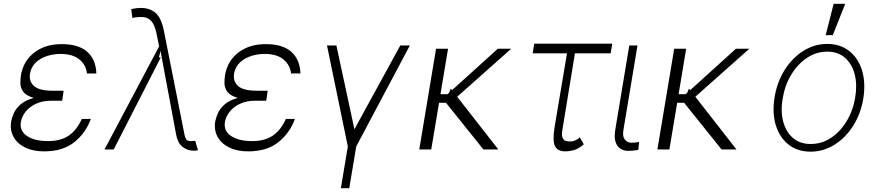

<svg xmlns="http://www.w3.org/2000/svg" viewBox="-20 -784 4608 1007"><path d="M306.8 -259.6H306.1L305.8 -255.7H248.2Q202.1 -255.7 168.1 -239.5Q134.2 -223.4 114.2 -198Q94.1 -172.6 89.5 -144.5Q81.7 -97.3 121.8 -70.7Q161.9 -44 231.5 -44Q297.9 -44 340 -72.3Q382.1 -100.5 409.1 -160.2H456.3Q430.4 -87.4 370.2 -38.7Q310 9.9 210.6 9.9Q153.4 9.9 112 -10.3Q70.7 -30.5 51 -66.2Q31.2 -101.9 38.7 -147.7Q41.9 -165.1 51.8 -188.9Q61.8 -212.7 86.3 -235.1Q110.8 -257.5 157 -270.6Q116.8 -282.3 102.1 -302.7Q87.4 -323.2 87 -346.6Q86.6 -370 89.8 -390.3Q103.3 -465.6 160.7 -509.1Q218 -552.6 302.9 -552.6Q393.1 -552.6 438 -511.9Q483 -471.2 485.4 -398.8H436.1Q431.5 -442.5 397.2 -471.6Q362.9 -500.7 298.7 -501.1Q235.1 -500.7 190.3 -473.4Q145.6 -446 137.4 -397.7Q131 -357.2 158.6 -332.7Q186.1 -308.2 255.7 -308.2H313.6Z M990.8 6Q963.8 6 936.8 -14.2Q909.8 -34.4 901.3 -92L821.7 -517.4L813.6 -482.6H823.2L576.3 0H528.1L814.6 -540.8L800.4 -610.4Q790.8 -653.8 774.3 -672.8Q757.8 -691.8 733.1 -694.2Q708.5 -696.7 674.4 -690L668.3 -735.4Q668 -736.2 683.6 -739.2Q699.2 -742.2 718.8 -742.5Q765.6 -742.2 795.6 -716.6Q825.6 -691.1 839.1 -624.6L948.5 -73.9Q948.5 -73.5 948.9 -72.4Q949.9 -67.1 955.3 -55.4Q960.6 -43.7 980.1 -44Q983.3 -43.7 988.8 -44.2Q994.3 -44.7 998.6 -45.1Q1003.2 -45.5 1003.9 -45.5L1018.5 3.9Q1015.3 4.3 1012.6 4.8Q1009.9 5.3 1007.8 5.7Q995 7.5 990.8 6Z M1377.1 -259.6H1376.4L1376.1 -255.7H1318.5Q1272.4 -255.7 1238.5 -239.5Q1204.5 -223.4 1184.5 -198Q1164.4 -172.6 1159.8 -144.5Q1152 -97.3 1192.1 -70.7Q1232.2 -44 1301.8 -44Q1368.3 -44 1410.3 -72.3Q1452.4 -100.5 1479.4 -160.2H1526.6Q1500.7 -87.4 1440.5 -38.7Q1380.3 9.9 1280.9 9.9Q1223.7 9.9 1182.4 -10.3Q1141 -30.5 1121.3 -66.2Q1101.6 -101.9 1109 -147.7Q1112.2 -165.1 1122.2 -188.9Q1132.1 -212.7 1156.6 -235.1Q1181.1 -257.5 1227.3 -270.6Q1187.1 -282.3 1172.4 -302.7Q1157.7 -323.2 1157.3 -346.6Q1157 -370 1160.2 -390.3Q1173.7 -465.6 1231 -509.1Q1288.4 -552.6 1373.2 -552.6Q1463.4 -552.6 1508.3 -511.9Q1553.3 -471.2 1555.8 -398.8H1506.4Q1501.8 -442.5 1467.5 -471.6Q1433.2 -500.7 1369 -501.1Q1305.4 -500.7 1260.7 -473.4Q1215.9 -446 1207.7 -397.7Q1201.3 -357.2 1228.9 -332.7Q1256.4 -308.2 1326 -308.2H1383.9Z M1695 -545.5H1744.3L1838.8 -106.2L2079.5 -545.5H2129.6L1848.4 -16L1811.8 203.1H1767.8L1804.3 -16Z M2329.9 -528.4 2290.1 -289.8H2327.1L2335.2 -297.2L2344.5 -319.2L2350.9 -311.1L2590.9 -528.4H2661.2L2377.8 -276.6L2593.7 0H2515.6L2319.2 -244.7H2282.7L2241.8 0H2179L2267 -528.4Z M3191.1 -555 3182.9 -504.3H2995.4L2930.8 -110.4Q2924 -75.6 2930.6 -61.3Q2937.1 -46.9 2949.2 -44.4Q2961.3 -41.9 2971.2 -42.3Q2974.8 -42.3 2976.2 -42.3Q2986.5 -42.3 3000.9 -49.5Q3015.3 -56.8 3021 -63.6L3041.9 -27Q3013.5 -2.8 2989.3 3.6Q2965.2 9.9 2945.3 9.9Q2904.8 9.9 2891 -17.2Q2877.1 -44.4 2888.5 -116.5L2953.8 -504.3H2773.8L2782 -555Z M3280.5 -545.5H3323.5L3249.6 -101.9Q3244 -68.5 3257.1 -52Q3270.2 -35.5 3291.9 -35.5Q3306.8 -35.5 3317.8 -37.3Q3328.8 -39.1 3331.7 -39.8L3328.1 1.8Q3322.8 2.8 3309.1 5Q3295.5 7.1 3274.1 7.1Q3236.9 7.1 3217.5 -20.8Q3198.2 -48.7 3206.7 -101.9Z M3578.8 -528.4 3539.1 -289.8H3576L3584.2 -297.2L3593.4 -319.2L3599.8 -311.1L3839.8 -528.4H3910.2L3626.8 -276.6L3842.7 0H3764.6L3568.2 -244.7H3531.6L3490.8 0H3427.9L3516 -528.4Z M4231.2 11.4Q4163 11.4 4115.9 -25.6Q4068.9 -62.5 4049 -127Q4029.1 -191.4 4042.6 -274.5Q4056.1 -355.5 4096.2 -418.5Q4136.4 -481.5 4194.2 -517.6Q4252.1 -553.6 4318.2 -553.6Q4387.1 -553.6 4434.1 -516.5Q4481.2 -479.4 4501.1 -414.8Q4521 -350.1 4507.8 -267Q4494.3 -186.4 4454.2 -123.4Q4414.1 -60.4 4356 -24.5Q4297.9 11.4 4231.2 11.4ZM4231.5 -28.8Q4290.1 -28.8 4339.1 -61.4Q4388.1 -94.1 4421.3 -149.9Q4454.5 -205.6 4465.6 -274.5Q4476.6 -341.3 4462.4 -395.2Q4448.2 -449.2 4411.6 -481.2Q4375 -513.1 4318.9 -513.1Q4261 -513.1 4211.8 -480.1Q4162.6 -447.1 4129.3 -391.3Q4095.9 -335.6 4084.9 -267Q4073.5 -200.6 4087.7 -146.5Q4101.9 -92.3 4138.7 -60.5Q4175.4 -28.8 4231.5 -28.8ZM4310.7 -599.8 4352.3 -764.2H4413L4348 -599.8Z"/></svg>

Font: Inter UI Extra Light
Style: Italic
Weight: 200
Italic angle: -9.39999°
Designer: Rasmus Andersson
Foundry: rsms
Version: 3.2;8d6f07862